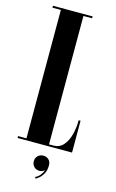

<svg xmlns="http://www.w3.org/2000/svg" viewBox="-132 -752 595 982"><g transform="rotate(15 165.0 -261.5)"><path d="M20.5 0V-10H65V-690H20.5V-700H230.5V-690H184.5V-10H207.5Q239.5 -10 259.8 -32.8Q280 -55.5 289.5 -91.8Q299 -128 299 -168.5H309V0ZM163.5 177 158.5 169.5Q173.5 163 184 150Q194.5 137 199 122.5Q187 133.5 171.5 133.5Q154.5 133.5 143 122Q131.5 110.5 131.5 93Q131.5 76 143 64.5Q154.5 53 172 53Q189.5 53 200.8 64.2Q212 75.5 212 93.5Q212 120 202.8 137Q193.5 154 182 163.8Q170.5 173.5 163.5 177Z"/></g></svg>

Font: Imbue 100pt
Style: Bold
Weight: 700
Designer: Tyler Finck
Foundry: Etcetera Type Company
Version: Version 1.102; ttfautohint (v1.8.3)